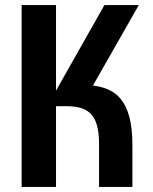

<svg xmlns="http://www.w3.org/2000/svg" viewBox="-20 -734 599 754"><path d="M345 -398 525 -714H390L200 -378V-714H65V0H200V-317H237C318 -317 369 -294 369 -170V0H500V-164C500 -342 433 -387 345 -398Z"/></svg>

Font: Kathrein 77 Bold Condensed
Style: Regular
Weight: 700
Width: 3
Designer: Lazydogs Typefoundry, based on Open Sans by Ascender Corporation
Foundry: Lazydogs Typefoundry
Version: Version 1.003;PS 001.003;hotconv 1.0.88;makeotf.lib2.5.64775